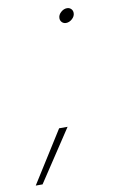

<svg xmlns="http://www.w3.org/2000/svg" viewBox="-95 -507 408 693"><g transform="rotate(-10 108.5 -160.5)"><path d="M168 -435Q168 -447 178.5 -456.5Q189 -466 201 -466Q210 -466 216 -460Q222 -454 222 -445Q222 -433 211.5 -423.5Q201 -414 189 -414Q180 -414 174 -420Q168 -426 168 -435ZM98 -44H129L4 145H-21Z"/></g></svg>

Font: Prompt Thin
Style: Italic
Weight: 250
Italic angle: -12°
Designer: Katatrad Team
Foundry: CadsonDemak
Version: Version 1.001